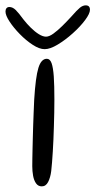

<svg xmlns="http://www.w3.org/2000/svg" viewBox="-64 -656 348 699"><path d="M88 22.5Q75 22.5 67.2 11.5Q59.5 0.5 56.5 -16.2Q53.5 -33 53.5 -51Q53.5 -63.5 53.8 -79.5Q54 -95.5 54.5 -114.8Q55 -134 55.5 -155.5Q56 -177 56.8 -199.8Q57.5 -222.5 58.5 -246.2Q59.5 -270 60.5 -293Q65.5 -375.5 75.8 -408.8Q86 -442 106.5 -442Q118 -442 123.8 -426Q129.5 -410 131.8 -377.5Q134 -345 134 -294Q134 -270 133.5 -245Q133 -220 132.2 -195.5Q131.5 -171 130.5 -148Q129.5 -125 128.2 -104Q127 -83 125.5 -65.2Q124 -47.5 122.5 -33.5Q119.5 -9.5 111.2 6.5Q103 22.5 88 22.5ZM98.5 -477Q79.5 -477 55.2 -492.8Q31 -508.5 8.2 -531.8Q-14.5 -555 -29.2 -577.5Q-44 -600 -44 -614Q-44 -622 -40.2 -626.2Q-36.5 -630.5 -30 -630.5Q-18 -630.5 -7 -619.8Q4 -609 21.5 -585Q34 -569 48.5 -554.8Q63 -540.5 77.5 -531.5Q92 -522.5 103.5 -522.5Q115 -522.5 130.2 -533.5Q145.5 -544.5 162.8 -561.5Q180 -578.5 196 -596Q216 -619 226.8 -627.8Q237.5 -636.5 248 -636.5Q263.5 -636.5 263.5 -620.5Q263.5 -606.5 245.8 -582.8Q228 -559 201 -534.8Q174 -510.5 146.2 -493.8Q118.5 -477 98.5 -477Z"/></svg>

Font: Gluten ExtraLight
Style: Regular
Weight: 250
Designer: Tyler Finck
Foundry: Etcetera Type Company
Version: Version 1.300